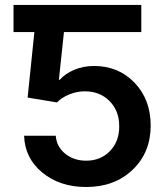

<svg xmlns="http://www.w3.org/2000/svg" viewBox="-20 -747 663 777"><path d="M328.6 9.8Q222.2 9.8 151.1 -48.8Q80.1 -107.4 77.6 -197.8H205.6Q209 -153.3 243.9 -125Q278.8 -96.7 328.6 -96.7Q387.2 -96.7 425 -135.7Q462.9 -174.8 462.4 -235.8Q462.9 -297.4 424.1 -337.2Q385.3 -377 325.2 -377.4Q293 -377.9 261.2 -365.2Q229.5 -352.5 210.9 -332.5L91.8 -352.1L119.1 -617.2H34.7V-727.1H551.8V-617.2H238.8L218.3 -424.3H222.2Q243.2 -448.7 280.3 -464.4Q317.4 -480 360.4 -480Q460 -480 524.9 -411.9Q589.8 -343.8 589.8 -238.8Q589.8 -129.9 516.8 -60.1Q443.8 9.8 328.6 9.8Z"/></svg>

Font: Interop SemBd
Style: Regular
Weight: 600
Designer: Rasmus Andersson, Google, Jang Haemin
Foundry: jhaemin
Version: Version 1.007